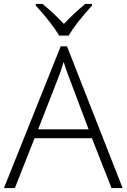

<svg xmlns="http://www.w3.org/2000/svg" viewBox="-20 -951 640 971"><path d="M445.3 -922.9Q362.3 -831.1 327.1 -771H279.3Q242.2 -833.5 161.1 -922.9V-931.2H195.3Q251 -885.3 303.2 -830.1Q356 -885.7 411.1 -931.2H445.3ZM444.8 -252H154.8L55.2 0H0L287.1 -716.8H318.8L600.1 0H543.9ZM172.9 -296.9H428.2L331.1 -554.2Q318.8 -584.5 301.8 -638.2Q288.6 -591.3 272.9 -553.2Z"/></svg>

Font: Zoram GWebM Light
Style: Regular
Weight: 300
Foundry: Ascender Corporation
Version: Version 1.000